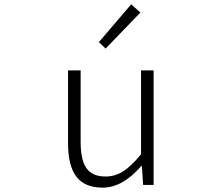

<svg xmlns="http://www.w3.org/2000/svg" viewBox="-20 -861 1040 894"><path d="M458 12.7Q375 12.7 335.9 -38.1Q296.9 -88.9 296.9 -192.4V-533.2H355.5V-199.2Q355.5 -116.2 382.8 -77.6Q410.2 -39.1 470.7 -39.1Q515.6 -39.1 553.2 -63Q590.8 -86.9 636.7 -142.6V-533.2H695.3V0H646.5L640.6 -87.9H637.7Q550.8 12.7 458 12.7ZM471.7 -634.8 440.4 -665 590.8 -840.8 633.8 -802.7Z"/></svg>

Font: GenEi Gothic M Light
Style: Regular
Weight: 300
Designer: o_tamon (Modified); [Source Han Sans]
Ryoko NISHIZUKA  (kana & ideographs); Paul D. Hunt (Latin, Greek & Cyrillic); Wenl
Version: Version 1.1a;Original Version 1.004